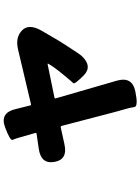

<svg xmlns="http://www.w3.org/2000/svg" viewBox="120 -788 760 1040"><g transform="rotate(-90 500.0 -268.0)"><path d="M525 85Q443 102 440 79.5Q437 57 430.5 36Q424 15 413 -27L338 -314Q336 -320 330 -319L239 -299Q156 -280 143 -353Q130 -426 214 -438L296 -450Q301 -451 300 -456L278 -533Q269 -566 262.5 -579.5Q256 -593 332 -621Q409 -649 429 -564L449 -484Q450 -479 455 -480L751 -550Q817 -566 855 -529Q893 -493 855 -425L815 -356Q793 -318 769 -282Q727 -217 720 -209Q663 -145 612 -194Q562 -244 569.5 -251Q577 -258 618.5 -308.5Q660 -359 675 -387Q677 -391 672 -390L491 -353Q486 -352 487 -347L583 -15Q607 68 525 85Z"/></g></svg>

Font: Resource Han Rounded KR Heavy
Style: Regular
Weight: 900
Designer: Cyano Hao (round all glyphs); Ryoko NISHIZUKA 西塚涼子 (kana, bopomofo & ideographs); Paul D. Hunt (Latin, Greek & Cyrillic)
Foundry: Cyano Hao
Version: 0.990